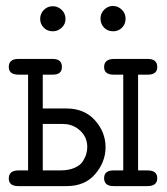

<svg xmlns="http://www.w3.org/2000/svg" viewBox="-20 -631 565 651"><path d="M9.8 -25.9Q9.8 -52.7 42 -53.2H75.2V-377.9H43Q9.8 -377.9 9.8 -403.8Q9.8 -430.7 41 -431.2H158.2Q190.4 -431.2 189.9 -403.8Q189.9 -377.9 159.2 -377.9H125V-263.2H205.1Q266.1 -263.2 302 -223.1Q337.9 -183.1 337.9 -131.8Q337.9 -82 303 -41Q268.1 0 206.1 0H42Q9.8 0 9.8 -25.9ZM116.2 -566.9Q116.2 -585 128.7 -597.4Q141.1 -609.9 159.2 -609.9Q176.3 -609.9 189.2 -597.4Q202.1 -585 202.1 -566.9Q202.1 -548.8 189 -536.9Q175.8 -524.9 159.2 -524.9Q140.1 -524.9 128.2 -537.4Q116.2 -549.8 116.2 -566.9ZM125 -53.2H184.1Q212.9 -53.2 232.9 -62Q252.9 -70.8 261.5 -85Q270 -99.1 272.9 -110.6Q275.9 -122.1 275.9 -131.8Q275.9 -164.1 254.4 -185.5Q232.9 -207 204.1 -210Q195.3 -210.9 178.2 -210.9H125ZM405.8 -567.9Q405.8 -548.8 393.3 -536.9Q380.9 -524.9 363.8 -524.9Q344.7 -524.9 332.8 -537.4Q320.8 -549.8 320.8 -567.9Q320.8 -585.9 333.5 -598.4Q346.2 -610.8 363 -610.8Q379.9 -610.8 392.8 -598.4Q405.8 -585.9 405.8 -567.9ZM333 -26.9Q333 -52.7 363.8 -53.2H397.9V-377.9H365.2Q333 -377.9 333 -403.8Q333 -430.7 366.2 -431.2H481Q513.2 -431.2 513.2 -403.8Q513.2 -377.9 481 -377.9H448.2V-53.2H480Q513.2 -53.2 513.2 -26.9Q513.2 0 480 0H365.2Q333 0 333 -26.9Z"/></svg>

Font: CMU Typewriter Text
Style: Light
Weight: 200
Version: Version 0.7.0